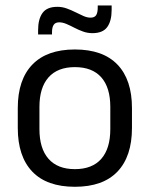

<svg xmlns="http://www.w3.org/2000/svg" viewBox="-20 -686 560 718"><path d="M260 12.5Q155 12.5 100.8 -44.2Q46.5 -101 46.5 -207.5V-282Q46.5 -388 101 -444.5Q155.5 -501 260 -501Q365 -501 419.2 -444.5Q473.5 -388 473.5 -282V-207.5Q473.5 -101 419.2 -44.2Q365 12.5 260 12.5ZM260 -53.5Q325 -53.5 358.8 -92Q392.5 -130.5 392.5 -203V-286.5Q392.5 -358.5 358.8 -396.8Q325 -435 260 -435Q195.5 -435 161.5 -396.8Q127.5 -358.5 127.5 -286.5V-203Q127.5 -130.5 161.5 -92Q195.5 -53.5 260 -53.5ZM325.5 -562Q307.5 -562 290.8 -568Q274 -574 258.2 -582.2Q242.5 -590.5 228.2 -596.5Q214 -602.5 201.5 -602.5Q187 -602.5 180.8 -593.2Q174.5 -584 174.5 -565.5V-557H122.5V-573.5Q122.5 -614.5 139 -637.5Q155.5 -660.5 194.5 -660.5Q213 -660.5 230 -654.2Q247 -648 262.5 -640.2Q278 -632.5 292 -626.2Q306 -620 318.5 -620Q333.5 -620 339.5 -629.2Q345.5 -638.5 345.5 -657.5V-665.5H397.5V-649Q397.5 -607.5 381 -584.8Q364.5 -562 325.5 -562Z"/></svg>

Font: Anek Malayalam
Style: Regular
Weight: 400
Version: Version 1.003